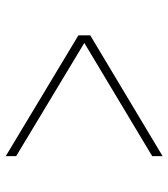

<svg xmlns="http://www.w3.org/2000/svg" viewBox="22 -608 597 682"><g transform="rotate(-90 321.0 -267.5)"><path d="M107 -546V-509L509 -267L107 -26V11L536 -246V-288Z"/></g></svg>

Font: Sprat Condensed Medium
Style: Regular
Weight: 500
Width: 3
Designer: Ethan Nakache
Foundry: Collletttivo
Version: Version 2.000;Glyphs 3.2 (3217)